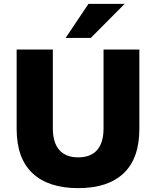

<svg xmlns="http://www.w3.org/2000/svg" viewBox="-20 -961 806 992"><path d="M384 11Q230 11 148 -66Q66 -143 66 -295V-705H253V-298Q253 -224 286.5 -186Q320 -148 384 -148Q449 -148 482 -186Q515 -224 515 -298V-705H700V-295Q700 -143 619 -66Q538 11 384 11ZM319 -765 437 -941H624L449 -765Z"/></svg>

Font: Nunito Sans 10pt Black
Style: Regular
Weight: 900
Designer: Vernon Adams
Foundry: Vernon Adams
Version: Version 3.101;gftools[0.9.27]